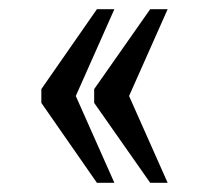

<svg xmlns="http://www.w3.org/2000/svg" viewBox="-20 -479 454 418"><path d="M307 -81 185 -255V-285L307 -459H345L261 -270L345 -81ZM191 -81 70 -255V-285L191 -459H229L145 -270L229 -81Z"/></svg>

Font: Noto Serif Khmer ExtraCondensed
Style: Regular
Weight: 400
Width: 2
Designer: Danh Hong and the Monotype Design Team
Foundry: Monotype Imaging Inc.
Version: Version 2.004; ttfautohint (v1.8.4.7-5d5b)